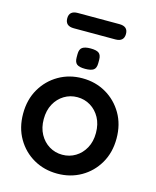

<svg xmlns="http://www.w3.org/2000/svg" viewBox="-131 -982 876 1080"><g transform="rotate(15 307.0 -441.5)"><path d="M579 -267Q579 -185 542.5 -122.5Q506 -60 444.5 -25Q383 10 307 10Q231 10 169.5 -25Q108 -60 71.5 -122.5Q35 -185 35 -267Q35 -349 71.5 -411.5Q108 -474 169.5 -509.5Q231 -545 307 -545Q383 -545 444.5 -509.5Q506 -474 542.5 -411.5Q579 -349 579 -267ZM459 -267Q459 -318 438.5 -355.5Q418 -393 383.5 -414Q349 -435 307 -435Q265 -435 230.5 -414Q196 -393 175.5 -355.5Q155 -318 155 -267Q155 -217 175.5 -179.5Q196 -142 230.5 -121Q265 -100 307 -100Q349 -100 383.5 -121Q418 -142 438.5 -179.5Q459 -217 459 -267ZM306 -600Q272 -600 258 -611Q244 -622 244 -650V-669Q244 -698 259.5 -708.5Q275 -719 307 -719Q342 -719 356 -708Q370 -697 370 -669V-650Q370 -621 355 -610.5Q340 -600 306 -600ZM186 -804Q136 -804 136 -849Q136 -893 186 -893H428Q478 -893 478 -849Q478 -804 428 -804Z"/></g></svg>

Font: Quicksand Light
Style: Bold
Weight: 700
Version: Version 3.004